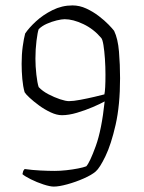

<svg xmlns="http://www.w3.org/2000/svg" viewBox="-20 -585 532 710"><path d="M179 105Q165 105 140.5 97Q116 89 94 78Q72 67 63 59Q65 49 66 47Q67 45 71 40Q99 44 129.5 45.5Q160 47 182 47Q202 47 225 44.5Q248 42 268.5 38Q289 34 299 30Q312 16 334 -44.5Q356 -105 367 -210Q351 -201 323 -189Q295 -177 264.5 -168Q234 -159 209 -159Q190 -159 167.5 -169.5Q145 -180 124.5 -195Q104 -210 89.5 -223.5Q75 -237 71 -244Q65 -265 62.5 -293Q60 -321 60 -349Q60 -384 64 -413Q68 -442 73 -461Q87 -482 113 -506Q139 -530 174 -547.5Q209 -565 248 -565Q274 -565 299 -553.5Q324 -542 345.5 -525.5Q367 -509 381.5 -494Q396 -479 402 -471Q416 -442 420 -394Q424 -346 424 -296Q424 -196 407.5 -123.5Q391 -51 370 -7.5Q349 36 334 49Q319 62 289.5 75Q260 88 229 96.5Q198 105 179 105ZM235 -211Q251 -211 277.5 -216Q304 -221 329.5 -227Q355 -233 366 -236Q370 -253 370 -309Q370 -338 368 -367.5Q366 -397 362.5 -418.5Q359 -440 354 -445Q326 -478 288 -496Q250 -514 219 -514Q208 -514 189.5 -509.5Q171 -505 153 -497Q135 -489 123 -477Q119 -466 115 -434.5Q111 -403 111 -368Q111 -340 114.5 -309Q118 -278 123 -263Q137 -248 159 -236.5Q181 -225 202 -218Q223 -211 235 -211Z"/></svg>

Font: Texturina 72pt Thin
Style: Regular
Weight: 100
Designer: Guillermo Torres Carreño
Foundry: Omnibus-Type
Version: Version 1.002; ttfautohint (v1.8.3)